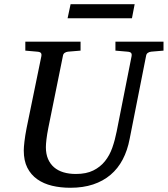

<svg xmlns="http://www.w3.org/2000/svg" viewBox="-20 -867 789 903"><path d="M690.9 -624Q682.1 -623 675.3 -618.4Q668.5 -613.8 667 -604L589.8 -213.9Q579.6 -159.7 557.1 -116.9Q534.7 -74.2 499.8 -44.7Q464.8 -15.1 417.7 0.5Q370.6 16.1 311 16.1Q264.6 16.1 224.9 6.6Q185.1 -2.9 155.3 -23.9Q125.5 -44.9 108.6 -78.1Q91.8 -111.3 91.8 -159.2Q91.8 -174.3 95 -201.7Q98.1 -229 105 -264.2L174.8 -604Q176.3 -612.3 172.4 -617.7Q168.5 -623 154.8 -624L99.1 -628.9V-670.9H358.9V-628.9L299.8 -624Q291 -623 284.2 -618.4Q277.3 -613.8 275.9 -604L207 -264.2Q201.2 -234.9 198.5 -211.7Q195.8 -188.5 195.8 -174.8Q195.8 -143.1 205.8 -119.6Q215.8 -96.2 234.1 -80.3Q252.4 -64.5 278.6 -56.6Q304.7 -48.8 336.9 -48.8Q385.7 -48.8 418.7 -65.2Q451.7 -81.5 473.6 -108.9Q495.6 -136.2 508.3 -172.6Q521 -209 528.8 -249L599.1 -604Q600.6 -612.3 596.7 -617.7Q592.8 -623 579.1 -624L522.9 -628.9V-670.9H749V-628.9ZM600.6 -781.2H297.9L312 -847.2H613.3Z"/></svg>

Font: Charis SIL Viet
Style: Italic
Weight: 400
Italic angle: -11°
Foundry: SIL International
Version: Version 5.000